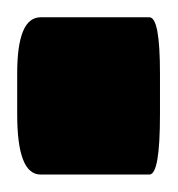

<svg xmlns="http://www.w3.org/2000/svg" viewBox="-49 -200 204 220"><path d="M-29.3 -69.3C-29.3 -22.9 -20.5 0 -2.4 0H122.1C130.4 0 134.3 -22.9 134.3 -69.3V-115.7C134.3 -158.7 130.4 -180.2 122.1 -180.2H-2.4C-20.5 -180.2 -29.3 -158.7 -29.3 -115.7Z"/></svg>

Font: Sahel
Style: Bold
Weight: 700
Foundry: Saber Rastikerdar (saber.rastikerdar@gmail.com)
Version: Version 3.4.0